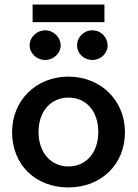

<svg xmlns="http://www.w3.org/2000/svg" viewBox="-20 -812 603 842"><path d="M123 -715H438V-792H123ZM178 -549C215 -549 246 -578 246 -613C246 -647 217 -679 178 -679C141 -679 110 -649 110 -613C110 -578 141 -549 178 -549ZM385 -549C422 -549 452 -578 452 -613C452 -646 425 -679 385 -679C348 -679 318 -650 318 -613C318 -577 348 -549 385 -549ZM280 10C422 10 528 -89 528 -233C528 -371 422 -476 280 -476C138 -476 33 -371 33 -233C33 -88 137 10 280 10ZM280 -82C204 -82 149 -142 149 -233C149 -326 205 -384 280 -384C357 -384 411 -326 411 -233C411 -142 357 -82 280 -82Z"/></svg>

Font: Inconsolata SemiExpanded
Style: Bold
Weight: 700
Width: 6
Monospace: yes
Designer: Raph Levien, Cyreal, Brenton Simpson
Foundry: Raph Levien, Cyreal, Google
Version: Version 3.100